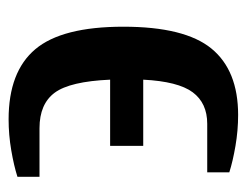

<svg xmlns="http://www.w3.org/2000/svg" viewBox="-82 -468 560 435"><g transform="rotate(90 197.5 -250.0)"><path d="M40 -250Q40 -389 89.5 -449.5Q139 -510 240 -510Q275 -510 310 -504Q345 -498 370 -490V-440H260Q213 -440 188.5 -407Q164 -374 160 -295H310V-220H160Q164 -129 189.5 -94.5Q215 -60 270 -60H380V-10Q355 -2 320 4Q285 10 250 10Q142 10 91 -50.5Q40 -111 40 -250Z"/></g></svg>

Font: Cuprum
Style: Bold
Weight: 700
Designer: Jovanny Lemonad
Foundry: Jovanny Lemonad
Version: Version 2.000